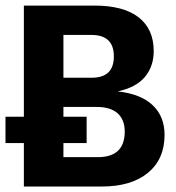

<svg xmlns="http://www.w3.org/2000/svg" viewBox="-20 -679 640 699"><path d="M0 -253.9H66.9V-658.7H323.2Q429.7 -658.7 484.6 -616Q539.6 -573.2 539.6 -493.2Q539.6 -437 507.3 -398.7Q475.1 -360.4 408.2 -346.2Q491.7 -337.4 535.4 -296.4Q579.1 -255.4 579.1 -188Q579.1 -99.6 518.6 -49.8Q458 0 351.1 0H66.9V-158.2H0ZM434.1 -200.2Q434.1 -243.2 408.2 -266.4Q382.3 -289.6 333 -289.6H210.9V-253.9H295.4V-158.2H210.9V-106.9H336.4Q434.1 -106.9 434.1 -200.2ZM394.5 -473.6Q394.5 -551.8 313 -551.8H210.9V-396H314Q394.5 -396 394.5 -473.6Z"/></svg>

Font: Liberation Mono
Style: Bold
Weight: 700
Monospace: yes
Designer: Steve Matteson
Foundry: Ascender Corporation
Version: Version 2.1.5